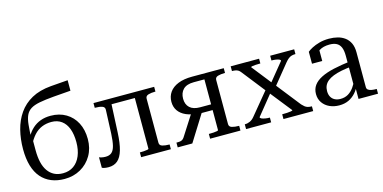

<svg xmlns="http://www.w3.org/2000/svg" viewBox="-72 -1126 3038 1522"><g transform="rotate(-15 1446.5 -365.0)"><path d="M389 -729 530 -740V-654L389 -643Q318 -637 271.5 -628Q225 -619 198 -602Q171 -585 157.5 -555.5Q144 -526 139.5 -479Q135 -432 132 -364L141 -365Q141 -346 141 -330.5Q141 -315 141 -300.5Q141 -286 141 -270Q141 -214 151 -171Q161 -128 182 -98Q203 -68 233.5 -52.5Q264 -37 305 -37Q356 -37 393 -63Q430 -89 450 -137Q470 -185 470 -249Q470 -312 453 -358Q436 -404 402 -429Q368 -454 319 -454Q276 -454 240 -439Q204 -424 176 -393Q148 -362 125 -315V-383Q147 -423 176.5 -449.5Q206 -476 243 -489.5Q280 -503 325 -503Q397 -503 451 -471Q505 -439 534.5 -382Q564 -325 564 -249Q564 -173 530 -114.5Q496 -56 437.5 -23Q379 10 306 10Q246 10 198 -9.5Q150 -29 116 -68Q82 -107 64.5 -166Q47 -225 47 -303Q47 -385 65.5 -459Q84 -533 124.5 -591Q165 -649 230 -685Q295 -721 389 -729Z M754 -241 762 -436Q763 -458 741 -465.5Q719 -473 684 -473H681V-512H819L806 -238Q802 -150 786 -95Q770 -40 740.5 -15Q711 10 667 10Q650 10 635 7.5Q620 5 612 0V-86Q617 -83 631.5 -79.5Q646 -76 665 -76Q696 -76 714.5 -92Q733 -108 742 -144Q751 -180 754 -241ZM1008 -49V-512H1179V-473H1177Q1143 -473 1120 -466Q1097 -459 1097 -437V-75Q1097 -53 1120 -46Q1143 -39 1177 -39H1179V0H935V-39H936Q950 -39 967 -40Q984 -41 996 -43.5Q1008 -46 1008 -49ZM788 -466V-512H1051V-466Z M1579 -466H1492Q1433 -466 1404.5 -437.5Q1376 -409 1376 -361Q1376 -314 1404.5 -287.5Q1433 -261 1489 -261H1608V-214H1480L1462 -218Q1404 -221 1363.5 -239Q1323 -257 1301.5 -288Q1280 -319 1280 -361Q1280 -406 1304 -440Q1328 -474 1375 -493Q1422 -512 1490 -512H1750V-473H1749Q1714 -473 1691 -466Q1668 -459 1668 -437V-75Q1668 -53 1691 -46Q1714 -39 1749 -39H1750V0H1501V-39H1507Q1523 -39 1540 -40Q1557 -41 1568 -43.5Q1579 -46 1579 -49ZM1412 -239 1495 -224 1355 0H1235V-39H1244Q1261 -39 1272 -42Q1283 -45 1291 -53Q1299 -61 1307 -75Z M2347 0H2103V-39H2105Q2124 -39 2143.5 -40Q2163 -41 2176 -43.5Q2189 -46 2189 -50L2043 -234L2039 -238L1877 -444Q1868 -456 1858.5 -462Q1849 -468 1836.5 -470.5Q1824 -473 1808 -473H1807V-512H2040V-473H2038Q2020 -473 2002.5 -472Q1985 -471 1973.5 -469Q1962 -467 1962 -463L2100 -288L2104 -284L2268 -76Q2279 -64 2289.5 -55.5Q2300 -47 2313.5 -43Q2327 -39 2346 -39H2347ZM1796 0V-39H1798Q1820 -39 1840 -48.5Q1860 -58 1876 -78L2032 -267L2068 -241L1924 -63Q1924 -55 1935.5 -50Q1947 -45 1964.5 -42Q1982 -39 2000 -39H2002V0ZM2100 -252 2072 -289 2204 -451Q2204 -459 2193.5 -463.5Q2183 -468 2167 -470.5Q2151 -473 2133 -473H2131V-512H2328V-473H2327Q2310 -473 2296 -469Q2282 -465 2269.5 -455Q2257 -445 2243 -428Z M2738 -306 2737 -263Q2687 -259 2647.5 -251Q2608 -243 2579 -231.5Q2550 -220 2531 -204.5Q2512 -189 2503 -169Q2494 -149 2494 -124Q2494 -96 2505 -76.5Q2516 -57 2536 -47Q2556 -37 2582 -37Q2618 -37 2645 -53Q2672 -69 2692.5 -97.5Q2713 -126 2729 -164L2737 -119Q2722 -80 2696 -50.5Q2670 -21 2636.5 -5.5Q2603 10 2560 10Q2517 10 2481.5 -6Q2446 -22 2424.5 -52.5Q2403 -83 2403 -124Q2403 -165 2424.5 -195Q2446 -225 2488.5 -246.5Q2531 -268 2593.5 -282Q2656 -296 2738 -306ZM2719 0V-104H2710V-356Q2710 -401 2698.5 -427Q2687 -453 2664.5 -464.5Q2642 -476 2608 -476Q2556 -476 2523.5 -455Q2491 -434 2471 -404Q2471 -419 2474.5 -430.5Q2478 -442 2484.5 -450.5Q2491 -459 2500 -464Q2509 -469 2519 -471V-365H2435V-463Q2449 -475 2474.5 -488.5Q2500 -502 2536 -512Q2572 -522 2615 -522Q2653 -522 2686 -513.5Q2719 -505 2744.5 -486Q2770 -467 2784.5 -436.5Q2799 -406 2799 -362V-75Q2799 -61 2809.5 -53Q2820 -45 2838 -42Q2856 -39 2878 -39H2879V0Z"/></g></svg>

Font: Roboto Serif 72pt
Style: Regular
Weight: 400
Designer: Greg Gazdowicz
Foundry: Commercial Type
Version: Version 1.008